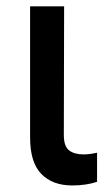

<svg xmlns="http://www.w3.org/2000/svg" viewBox="-20 -565 324 592"><path d="M72.8 -545.4H177.7L176.8 -147Q177.2 -113.3 193.4 -101.1Q209.5 -88.9 237.8 -88.9Q256.3 -88.9 279.3 -94.2V-4.4Q245.6 6.8 202.6 6.8Q142.1 6.8 107.4 -28.6Q72.8 -64 72.8 -141.1Z"/></svg>

Font: Interop Med
Style: Regular
Weight: 500
Designer: Rasmus Andersson, Google, Jang Haemin
Foundry: jhaemin
Version: Version 1.007